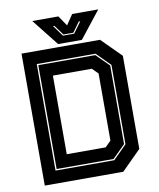

<svg xmlns="http://www.w3.org/2000/svg" viewBox="-93 -931 830 1003"><g transform="rotate(-10 322.0 -429.0)"><path d="M62.5 0V-700H479L582 -597V-103L479 0ZM204 -141.5H410.5L441 -172V-528L410.5 -558.5H204ZM131.5 -67.5H443L515 -139.5V-560.5L443 -632.5H131.5ZM138.5 -74.5V-625.5H440.5L508 -558.5V-141.5L440.5 -74.5ZM259.5 -716 147.5 -858H286L322.5 -804L359 -858H497.5L385.5 -716ZM292 -755H351.5L394 -813H386L348 -760.5H295.5L257 -813H249.5Z"/></g></svg>

Font: Tourney Thin ExtraBold
Style: Regular
Weight: 800
Version: Version 1.015